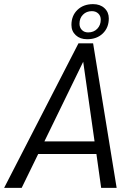

<svg xmlns="http://www.w3.org/2000/svg" viewBox="-46 -910 647 930"><path d="M421 -164H139L59 0H-26L334 -700H405L519 0H444ZM412 -225 357 -611 169 -225ZM300 -789Q300 -834 329 -862Q358 -890 405 -890Q439 -890 460 -870.5Q481 -851 481 -821Q481 -776 452 -748Q423 -720 376 -720Q342 -720 321 -739.5Q300 -759 300 -789ZM442 -815Q442 -833 430 -844.5Q418 -856 399 -856Q373 -856 356 -839Q339 -822 339 -795Q339 -777 350.5 -765Q362 -753 381 -753Q408 -753 425 -770.5Q442 -788 442 -815Z"/></svg>

Font: Sarabun Light
Style: Italic
Weight: 300
Italic angle: -10°
Designer: Suppakit Chalermlarp | Katatrad Co.,Ltd.
Foundry: Cadson Demak Co.,Ltd.
Version: Version 1.000; ttfautohint (v1.6)